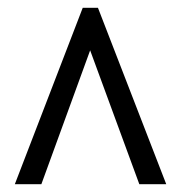

<svg xmlns="http://www.w3.org/2000/svg" viewBox="-20 -734 465 492"><path d="M18 -262H86L211 -605L337 -262H406L231 -714H192Z"/></svg>

Font: Noto Serif Tamil ExtraCondensed ExtraBold
Style: Regular
Weight: 800
Width: 2
Designer: Indian Type Foundry, Tom Grace, and the Monotype Design Team
Foundry: Monotype Imaging Inc.
Version: Version 2.004